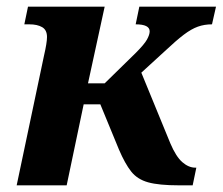

<svg xmlns="http://www.w3.org/2000/svg" viewBox="-20 -556 668 576"><path d="M30 0 112 -389Q121 -428 121 -445Q121 -466 106.5 -474.5Q92 -483 68 -483H53L64 -536H294L244 -306H294L387 -397Q413 -423 421 -437.5Q429 -452 429 -462Q429 -483 387 -483L398 -536H628L616 -483Q593 -483 573.5 -476Q554 -469 531.5 -452Q509 -435 475 -403L404 -338L491 -126Q508 -86 527 -69.5Q546 -53 566 -53H569L558 0H517Q457 0 424.5 -9Q392 -18 373.5 -41.5Q355 -65 337 -107L281 -243H231L180 0Z"/></svg>

Font: Noto Serif
Style: Bold Italic
Weight: 700
Italic angle: -12°
Designer: Monotype Design Team
Foundry: Monotype Imaging Inc.
Version: Version 2.013